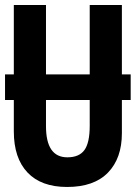

<svg xmlns="http://www.w3.org/2000/svg" viewBox="-20 -734 540 764"><path d="M248 -108Q163 -108 163 -232V-336H337V-233Q337 -166 316 -137Q295 -108 248 -108ZM465 -204V-336H500V-438H465V-714H337V-438H163V-714H35V-438H0V-336H35V-211Q35 -105 89.5 -47.5Q144 10 247 10Q354 10 409.5 -47Q465 -104 465 -204Z"/></svg>

Font: Noto Sans Mono UI Condensed
Style: Bold
Weight: 700
Width: 3
Designer: Monotype Design team
Foundry: Monotype Imaging Inc.
Version: 1.000